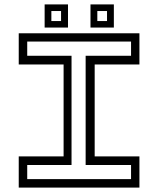

<svg xmlns="http://www.w3.org/2000/svg" viewBox="-20 -851 718 871"><path d="M65 0V-141.5H268.5V-558.5H65V-700H612.5V-558.5H409.5V-141.5H612.5V0ZM103.5 -38.5H574.5V-102.5H368.5V-598H574.5V-662.5H103.5V-598H304.5V-102.5H103.5ZM390.5 -726V-831H496.5V-726ZM182.5 -726V-831H288.5V-726ZM213 -755.5H257V-801H213ZM421.5 -755.5H465.5V-801H421.5Z"/></svg>

Font: Tourney Expanded
Style: Regular
Weight: 400
Width: 7
Designer: Tyler Finck
Foundry: Etcetera Type Co
Version: Version 1.010; ttfautohint (v1.8.3)